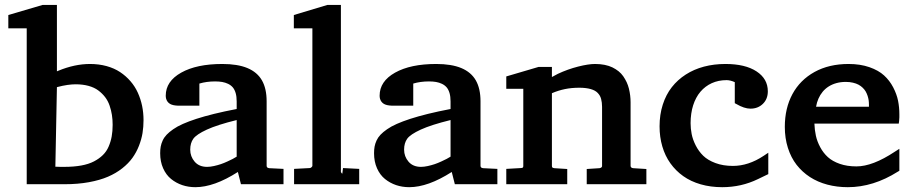

<svg xmlns="http://www.w3.org/2000/svg" viewBox="-20 -757 3750 789"><path d="M569.8 -263.2Q569.8 -235.8 565.7 -210.2Q561.5 -184.6 551 -157.7Q540.5 -130.9 524.2 -108.2Q507.8 -85.4 482.2 -65.2Q456.5 -44.9 423.6 -30.8Q390.6 -16.6 345.5 -8.3Q300.3 0 246.1 0H89.8V-640.6H14.2V-695.3L155.3 -736.8H213.9V-463.9L219.7 -466.3Q287.1 -494.1 349.6 -494.1Q386.2 -494.1 418 -485.4Q449.7 -476.6 473.6 -460.7Q497.6 -444.8 516.1 -423.3Q534.7 -401.9 546.4 -376Q558.1 -350.1 564 -321.8Q569.8 -293.5 569.8 -263.2ZM442.9 -244.1Q442.9 -265.6 439.9 -284.7Q437 -303.7 430.4 -323Q423.8 -342.3 412.1 -357.7Q400.4 -373 384 -385.3Q367.7 -397.5 343.8 -404.1Q319.8 -410.6 290.5 -410.6Q276.4 -410.6 257.3 -408Q238.3 -405.3 213.9 -398.9L207.5 -71.8Q212.9 -71.8 212.9 -71.8Q220.2 -71.3 228 -71.3H244.1Q283.2 -71.3 314 -76.9Q344.7 -82.5 366.2 -93.8Q387.7 -105 402.8 -119.9Q418 -134.8 426.5 -154.8Q435.1 -174.8 439 -196.3Q442.9 -217.8 442.9 -244.1Z M761.7 -142.1Q761.7 -113.8 780 -92.5Q798.3 -71.3 831.1 -71.3Q843.8 -71.3 859.1 -74.7Q874.5 -78.1 887.5 -82.5Q900.4 -86.9 914.3 -93.3Q928.2 -99.6 936.5 -104Q944.8 -108.4 952.6 -113.3V-263.7Q873 -244.1 830.1 -224.4Q787.1 -204.6 774.4 -186.8Q761.7 -168.9 761.7 -142.1ZM661.1 -363.8Q661.1 -422.9 724.6 -458.5Q788.1 -494.1 893.6 -494.1Q956.5 -494.1 996.8 -477.3Q1037.1 -460.4 1056.4 -426.8Q1075.7 -393.1 1075.7 -340.8V-75.7Q1075.7 -71.8 1077.9 -69.3Q1080.1 -66.9 1085.9 -65.9L1145 -63V0H970.2L957.5 -50.3Q859.9 12.2 782.7 12.2Q754.4 12.2 729 3.7Q703.6 -4.9 683.1 -21.5Q662.6 -38.1 650.4 -65.4Q638.2 -92.8 638.2 -127.4Q638.2 -142.6 640.4 -154.5Q642.6 -166.5 648.4 -179.4Q654.3 -192.4 664.8 -203.4Q675.3 -214.4 691.7 -225.8Q708 -237.3 731.7 -247.8Q755.4 -258.3 786.9 -268.6Q818.4 -278.8 859.9 -289.1Q901.4 -299.3 952.6 -309.1V-340.3Q952.6 -359.9 948.5 -374.3Q944.3 -388.7 936.8 -397.7Q929.2 -406.7 917.5 -412.4Q905.8 -418 892.8 -420.2Q879.9 -422.4 863.8 -422.4Q846.2 -422.4 830.1 -420.2Q814 -418 799.3 -413.6V-322.8H710.4Q689.5 -323.7 678.7 -330.1Q666.5 -337.4 662.6 -351.6Q661.1 -357.4 661.1 -363.8Z M1253.4 -66.4Q1254.4 -66.4 1255.4 -66.9Q1256.3 -67.4 1257.3 -67.9Q1258.3 -68.4 1259.3 -69.1Q1260.3 -69.8 1261 -70.8Q1261.7 -71.8 1262.2 -72.3Q1263.7 -74.2 1263.7 -74.7V-640.6H1187.5V-695.3L1325.7 -736.8H1380.9V-50.3Q1381.8 -47.9 1383.8 -45.4Q1384.8 -44.9 1385.5 -44.2Q1386.2 -43.5 1386.7 -43L1389.6 -66.4H1390.1L1456.1 -63V0H1188.5V-63Z M1640.6 -142.1Q1640.6 -113.8 1658.9 -92.5Q1677.2 -71.3 1710 -71.3Q1722.7 -71.3 1738 -74.7Q1753.4 -78.1 1766.4 -82.5Q1779.3 -86.9 1793.2 -93.3Q1807.1 -99.6 1815.4 -104Q1823.7 -108.4 1831.5 -113.3V-263.7Q1752 -244.1 1709 -224.4Q1666 -204.6 1653.3 -186.8Q1640.6 -168.9 1640.6 -142.1ZM1540 -363.8Q1540 -422.9 1603.5 -458.5Q1667 -494.1 1772.5 -494.1Q1835.4 -494.1 1875.7 -477.3Q1916 -460.4 1935.3 -426.8Q1954.6 -393.1 1954.6 -340.8V-75.7Q1954.6 -71.8 1956.8 -69.3Q1959 -66.9 1964.8 -65.9L2023.9 -63V0H1849.1L1836.4 -50.3Q1738.8 12.2 1661.6 12.2Q1633.3 12.2 1607.9 3.7Q1582.5 -4.9 1562 -21.5Q1541.5 -38.1 1529.3 -65.4Q1517.1 -92.8 1517.1 -127.4Q1517.1 -142.6 1519.3 -154.5Q1521.5 -166.5 1527.3 -179.4Q1533.2 -192.4 1543.7 -203.4Q1554.2 -214.4 1570.6 -225.8Q1586.9 -237.3 1610.6 -247.8Q1634.3 -258.3 1665.8 -268.6Q1697.3 -278.8 1738.8 -289.1Q1780.3 -299.3 1831.5 -309.1V-340.3Q1831.5 -359.9 1827.4 -374.3Q1823.2 -388.7 1815.7 -397.7Q1808.1 -406.7 1796.4 -412.4Q1784.7 -418 1771.7 -420.2Q1758.8 -422.4 1742.7 -422.4Q1725.1 -422.4 1709 -420.2Q1692.9 -418 1678.2 -413.6V-322.8H1589.4Q1568.4 -323.7 1557.6 -330.1Q1545.4 -337.4 1541.5 -351.6Q1540 -357.4 1540 -363.8Z M2454.1 -317.9Q2454.1 -327.1 2453.1 -335Q2452.1 -342.8 2450.2 -350.3Q2448.2 -357.9 2444.8 -363.8Q2441.4 -369.6 2436.3 -375Q2431.2 -380.4 2424.1 -384.3Q2417 -388.2 2407.7 -390.9Q2398.4 -393.6 2386.7 -395Q2375 -396.5 2360.8 -396.5Q2328.6 -396.5 2301.5 -390.9Q2274.4 -385.3 2248 -374V-75.2Q2248 -70.8 2249.8 -68.8Q2251.5 -66.9 2257.8 -65.9L2311 -62.5V0H2060.5V-63L2120.6 -66.4Q2124 -66.4 2126 -67.1Q2127.9 -67.9 2128.9 -69.1Q2129.9 -70.3 2130.1 -71.8Q2130.4 -73.2 2130.4 -75.2V-392.1H2060.5V-442.9L2192.9 -481.9H2248V-440.4L2272.5 -453.6Q2313.5 -472.7 2355.7 -483.4Q2397.9 -494.1 2425.3 -494.1Q2446.3 -494.1 2464.6 -490.5Q2482.9 -486.8 2496.8 -480Q2510.7 -473.1 2522 -464.1Q2533.2 -455.1 2541.3 -443.4Q2549.3 -431.6 2555.2 -419.2Q2561 -406.7 2564.5 -392.6Q2567.9 -378.4 2569.6 -364.7Q2571.3 -351.1 2571.3 -336.4V-75.7Q2571.3 -67.4 2581.5 -65.9L2636.2 -62.5V0H2391.1V-62.5L2443.8 -65.9Q2446.8 -66.4 2448.7 -67.4Q2450.7 -68.4 2451.7 -69.3Q2452.6 -70.3 2453.4 -71.8Q2454.1 -73.2 2454.1 -74Q2454.1 -74.7 2454.1 -75.2Z M2817.9 -251Q2817.9 -228.5 2822.3 -206.1Q2826.7 -183.6 2838.9 -159.4Q2851.1 -135.3 2869.9 -116.9Q2888.7 -98.6 2920.2 -86.9Q2951.7 -75.2 2991.7 -75.2Q3055.7 -75.2 3118.2 -116.7L3137.2 -129.4V-41.5L3094.7 -21Q3026.4 12.2 2947.8 12.2Q2900.4 12.2 2859.6 0.5Q2818.8 -11.2 2787.8 -33.2Q2756.8 -55.2 2734.9 -85.9Q2712.9 -116.7 2701.7 -155.3Q2690.4 -193.8 2690.4 -237.8Q2690.4 -286.1 2703.6 -327.1Q2716.8 -368.2 2740.7 -398.7Q2764.6 -429.2 2798.1 -450.7Q2831.5 -472.2 2872.8 -483.2Q2914.1 -494.1 2960.9 -494.1Q3042.5 -494.1 3088.9 -463.6Q3135.3 -433.1 3135.3 -381.8Q3135.3 -350.1 3115 -330.3Q3094.7 -310.5 3064 -310.5Q3038.6 -310.5 3005.9 -329.6L2999.5 -333V-419.4Q2981 -427.7 2965.8 -427.7Q2949.2 -427.7 2933.8 -424.6Q2918.5 -421.4 2905 -415.3Q2891.6 -409.2 2879.9 -400.4Q2868.2 -391.6 2858.4 -380.1Q2848.6 -368.7 2841.1 -354.5Q2833.5 -340.3 2828.4 -324.2Q2823.2 -308.1 2820.6 -289.6Q2817.9 -271 2817.9 -251Z M3326.7 -249Q3327.6 -222.7 3332.8 -199.2Q3337.9 -175.8 3350.6 -152.1Q3363.3 -128.4 3382.1 -111.3Q3400.9 -94.2 3430.9 -83.7Q3460.9 -73.2 3499.5 -73.2Q3565.9 -73.2 3656.7 -133.3L3675.8 -145.5V-55.2L3669.9 -51.8Q3568.8 12.2 3463.9 12.2Q3419.4 12.2 3379.9 1.7Q3340.3 -8.8 3308.3 -29.5Q3276.4 -50.3 3253.4 -79.8Q3230.5 -109.4 3217.8 -149.2Q3205.1 -189 3205.1 -235.8Q3205.1 -312 3236.3 -370.1Q3267.6 -428.2 3327.1 -461.2Q3386.7 -494.1 3467.3 -494.1Q3515.1 -494.1 3552.7 -481Q3590.3 -467.8 3613 -447Q3635.7 -426.3 3650.4 -398.2Q3665 -370.1 3670.4 -343.3Q3675.8 -316.4 3675.8 -287.6V-274.9Q3675.8 -269 3674.8 -259.8L3673.3 -249ZM3550.8 -327.1Q3550.8 -336.4 3549.6 -345.2Q3548.3 -354 3545.2 -363.5Q3542 -373 3537.4 -381.1Q3532.7 -389.2 3525.1 -396.5Q3517.6 -403.8 3508.1 -408.9Q3498.5 -414.1 3485.1 -417.2Q3471.7 -420.4 3455.6 -420.4Q3435.1 -420.4 3417.2 -415.5Q3399.4 -410.6 3385.3 -401.6Q3371.1 -392.6 3360.6 -379.9Q3350.1 -367.2 3343.3 -351.6Q3336.4 -335.9 3333.5 -318.4H3550.8Z"/></svg>

Font: TAML ThiruValluvar
Style: Bold
Weight: 400
Version: Version 0.271; dev 7ad24fM